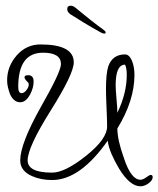

<svg xmlns="http://www.w3.org/2000/svg" viewBox="-20 -614 556 674"><path d="M473 40Q436 40 398 -22Q382 -49 371.5 -73.5Q361 -98 358 -120Q261 18 163 18Q123 18 92 4Q51 -14 51 -51Q51 -109 122 -236Q194 -362 194 -389Q194 -429 131 -429Q44 -429 44 -309Q44 -287 56 -287Q65 -287 73 -298Q81 -308 81 -318Q81 -320 79 -324Q66 -336 66 -343Q66 -350 79 -350Q98 -350 98 -328Q98 -306 86 -283Q71 -255 51 -255Q28 -255 15 -284Q11 -295 8 -307Q5 -319 5 -332Q5 -381 39 -420Q73 -458 122 -458Q239 -458 239 -395Q239 -355 158 -226Q77 -97 77 -51Q77 -8 163 -8Q208 -8 282 -67Q356 -126 356 -170Q356 -181 355.5 -197Q355 -213 354 -235Q353 -258 352.5 -274Q352 -290 352 -301Q352 -355 360 -381Q375 -423 419 -423Q436 -423 446 -393Q452 -374 452 -351Q452 -261 392 -163Q392 -123 415 -59Q440 17 473 17Q482 17 494 8Q505 0 509 0Q516 0 516 8Q516 19 501 30Q487 40 473 40ZM392 -218Q425 -287 425 -351Q425 -375 419 -387Q386 -387 386 -315Q386 -299 389 -267Q392 -234 392 -218ZM346 -496Q341 -496 334 -500Q303 -517 273.5 -535Q244 -553 227 -564Q216 -572 216 -582Q216 -594 228 -594Q237 -594 246 -586Q265 -570 294 -547Q323 -524 344 -509Q351 -504 351 -500Q351 -496 346 -496Z"/></svg>

Font: Ole
Style: Regular
Weight: 400
Designer: Robert E. Leuschke
Foundry: Robert E. Leuschke
Version: Version 1.010; ttfautohint (v1.8.3)